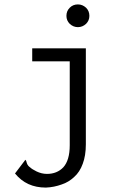

<svg xmlns="http://www.w3.org/2000/svg" viewBox="-20 -676 540 870"><path d="M126 -457V-398H296V-18C296 28 286 61 267 82C248 102 223 112 193 112C176 112 161 108 146 101C132 94 122 88 116 82C110 78 106 73 104 69C102 65 101 61 100 58C100 55 98 51 95 48L48 110C83 153 129 174 188 174C213 173 237 168 259 160C281 153 300 141 316 126C333 111 346 91 355 66C364 42 369 13 369 -22V-457ZM296 -641C286 -631 281 -619 281 -604C281 -590 286 -578 296 -568C307 -558 319 -553 333 -553C347 -553 359 -558 370 -568C380 -578 385 -590 385 -604C385 -619 380 -631 370 -641C359 -651 347 -656 333 -656C318 -656 306 -651 296 -641Z"/></svg>

Font: Inconsolatazi4
Style: Regular
Weight: 400
Designer: Raph Levien, Kirill Tkachev
Foundry: Cyreal
Version: Version 1.013